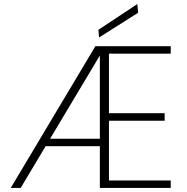

<svg xmlns="http://www.w3.org/2000/svg" viewBox="-20 -928 921 948"><path d="M33 0 451 -700H823V-663H518V-369H793V-332H518V-37H823V0H473V-654L82 0ZM180 -206 199 -243H492V-206ZM469 -743 466 -781 658 -908 662 -865Z"/></svg>

Font: DM Sans 18pt ExtraLight
Style: Regular
Weight: 250
Designer: Colophon Foundry, Jonny Pinhorn
Foundry: Colophon Foundry
Version: Version 4.004;gftools[0.9.30]